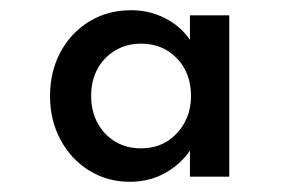

<svg xmlns="http://www.w3.org/2000/svg" viewBox="-20 -860 576 376"><path d="M234 -504Q190.5 -504 155 -525.8Q119.5 -547.5 98.8 -585.8Q78 -624 78 -672Q78 -719.5 98.2 -757.5Q118.5 -795.5 154.5 -817.8Q190.5 -840 237 -840Q272.5 -840 303 -824.5Q333.5 -809 352 -782V-830H429V-514H352V-565Q333.5 -538 303 -521Q272.5 -504 234 -504ZM256 -569.5Q285 -569.5 306.8 -583Q328.5 -596.5 341.2 -619.5Q354 -642.5 354 -672Q354 -717.5 326.2 -746Q298.5 -774.5 256.5 -774.5Q228.5 -774.5 206.2 -761.5Q184 -748.5 171.2 -725.5Q158.5 -702.5 158.5 -672Q158.5 -642.5 171 -619.2Q183.5 -596 205.5 -582.8Q227.5 -569.5 256 -569.5Z"/></svg>

Font: Spartan Thin SemiBold
Style: Regular
Weight: 600
Version: Version 1.004